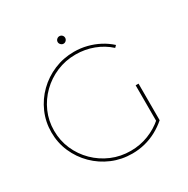

<svg xmlns="http://www.w3.org/2000/svg" viewBox="-184 -990 1128 1154"><g transform="rotate(-30 380.0 -412.5)"><path d="M636 -599Q591 -640 532.5 -662Q474 -684 409 -684Q339 -684 277.5 -658Q216 -632 169 -586Q122 -540 95.5 -480Q69 -420 69 -351Q69 -282 95.5 -221.5Q122 -161 169 -114.5Q216 -68 277.5 -42Q339 -16 409 -16Q474 -16 532.5 -39Q591 -62 636 -102L650 -89Q618 -61 579.5 -40Q541 -19 498 -8Q455 3 409 3Q335 3 270 -24.5Q205 -52 155.5 -101Q106 -150 78 -214Q50 -278 50 -351Q50 -423 78 -487Q106 -551 155.5 -599.5Q205 -648 270 -675.5Q335 -703 409 -703Q455 -703 498 -692Q541 -681 579 -661Q617 -641 649 -612ZM630 -343H650V-89H630ZM380 -828Q391 -828 398.5 -820.5Q406 -813 406 -802Q406 -792 398.5 -784Q391 -776 380 -776Q370 -776 362 -784Q354 -792 354 -802Q354 -813 362 -820.5Q370 -828 380 -828Z"/></g></svg>

Font: Alexandria Thin
Style: Regular
Weight: 250
Designer: Mohamed Gaber
Foundry: Kief Type Foundry
Version: Version 5.100